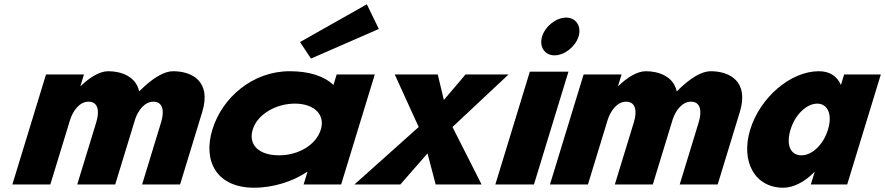

<svg xmlns="http://www.w3.org/2000/svg" viewBox="-20 -860 4126 895"><path d="M37.6 0H214.6L306.3 -300C318.9 -341 349.4 -386 392.4 -386C438.3 -386 444.3 -341 428.7 -290L340 0H517L610.6 -306C623.9 -345 654 -386 694.8 -386C740.7 -386 746.6 -341 731 -290L642.4 0H819.4L922.7 -338C966.4 -481 874.8 -528 787 -528C746.2 -528 693.6 -499 628.7 -434C613.8 -503 546.4 -528 484.7 -528C443.8 -528 397.8 -499 356.4 -459H354.9L371.5 -513H194.5Z M1378.6 -664 1429.6 -587 1745.9 -725 1690 -840ZM970 -256C1015.9 -406 1158.2 -528 1330.4 -528C1422.2 -528 1491.1 -505 1534.4 -464L1549.4 -513H1727.1L1570.2 0H1395.2L1413 -58H1410.3C1346.9 -16 1257.5 15 1164.4 15C992.2 15 924.2 -106 970 -256ZM1158 -256C1136.6 -186 1185.2 -136 1281.1 -136C1372.9 -136 1454.1 -186 1475.5 -256C1497.2 -327 1442.6 -377 1354.8 -377C1265.6 -377 1179.8 -327 1158 -256Z M2224.9 0 2089.2 -268 2350.7 -513H2150.2L2049 -394L2020.5 -513H1820L1931.7 -268L1632.1 0H1846.1L1972.8 -145L2010.9 0Z M2289 0H2469L2629.8 -526H2449.8ZM2507 -690C2492.3 -642 2519 -602 2565 -602C2611 -602 2662.3 -642 2677 -690C2691.6 -738 2664.9 -778 2618.9 -778C2572.9 -778 2521.6 -738 2507 -690Z M2543.6 0H2720.6L2812.3 -300C2824.9 -341 2855.4 -386 2898.4 -386C2944.3 -386 2950.3 -341 2934.7 -290L2846 0H3023L3116.6 -306C3129.9 -345 3160 -386 3200.8 -386C3246.7 -386 3252.6 -341 3237 -290L3148.4 0H3325.4L3428.7 -338C3472.4 -481 3380.8 -528 3293 -528C3252.2 -528 3199.6 -499 3134.7 -434C3119.8 -503 3052.4 -528 2990.7 -528C2949.8 -528 2903.8 -499 2862.4 -459H2860.9L2877.5 -513H2700.5Z M3477.1 -256C3431.3 -106 3499.3 15 3631.1 15C3682.2 15 3735.4 -16 3775.9 -58H3777.4L3759.6 0H3929.1L4086 -513H3915L3900 -464C3882 -505 3847.4 -528 3797.1 -528C3665.3 -528 3523 -406 3477.1 -256ZM3665.1 -256C3686.8 -327 3740.8 -377 3789.6 -377C3837.7 -377 3861.4 -327 3839.7 -256C3818.3 -186 3766.2 -136 3715.9 -136C3663.4 -136 3643.7 -186 3665.1 -256Z"/></svg>

Font: Hussar
Style: BdSuprConOblThree
Weight: 700
Foundry: Cannot Into Space Fonts
Version: Version 2.00